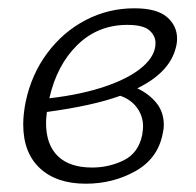

<svg xmlns="http://www.w3.org/2000/svg" viewBox="-20 -438 473 463"><path d="M311 -225Q339 -212 357 -190Q375 -168 375 -137Q375 -126 372 -114Q360 -55 306 -25Q252 5 187 5Q116 5 76 -32.5Q36 -70 36 -138Q36 -163 42 -193Q56 -259 94 -310Q132 -361 186.5 -389.5Q241 -418 304 -418Q358 -418 382.5 -397Q407 -376 407 -345Q407 -334 404 -323Q389 -263 311 -225ZM287 -378Q216 -378 166.5 -329.5Q117 -281 99 -201Q177 -210 235 -230Q293 -250 324 -277Q355 -304 355 -334Q355 -352 340 -365Q325 -378 287 -378ZM325 -133Q325 -158 310.5 -178Q296 -198 270 -207Q204 -183 93 -168Q91 -150 91 -142Q91 -89 119.5 -61.5Q148 -34 202 -34Q243 -34 278.5 -51.5Q314 -69 323 -113Q325 -127 325 -133Z"/></svg>

Font: Ysabeau Semilight
Style: Italic
Weight: 300
Italic angle: -12°
Designer: Christian Thalmann (Catharsis Fonts)
Version: Version 0.003